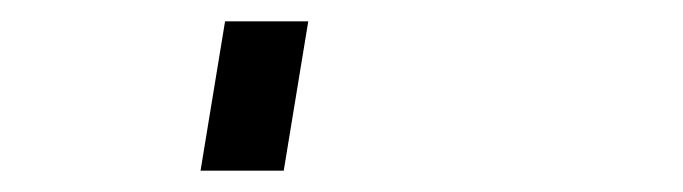

<svg xmlns="http://www.w3.org/2000/svg" viewBox="-20 60 640 180"><path d="M168 220 191 80H269L246 220Z"/></svg>

Font: Iosevka SS04 Extended
Style: Italic
Weight: 400
Width: 7
Italic angle: -9°
Monospace: yes
Designer: Belleve Invis
Foundry: Belleve Invis
Version: Version 19.0.0; ttfautohint (v1.8.4)